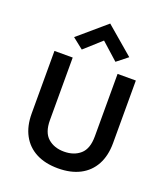

<svg xmlns="http://www.w3.org/2000/svg" viewBox="-165 -1036 1019 1166"><g transform="rotate(20 345.0 -453.5)"><path d="M83 -649H201V-245Q201 -165 241.8 -129.5Q282.5 -94 346 -94Q410 -94 450.5 -129.5Q491 -165 491 -245V-649H609V-245Q609 -163 577.5 -105Q546 -47 487.2 -16.5Q428.5 14 346 14Q263.5 14 204.8 -16.5Q146 -47 114.5 -105Q83 -163 83 -245ZM236 -713.5 166.5 -768.5 344.5 -921 523 -768.5 453.5 -713.5 323.5 -830H365.5Z"/></g></svg>

Font: Karla ExtraLight
Style: Bold
Weight: 700
Version: Version 2.001